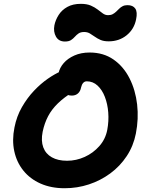

<svg xmlns="http://www.w3.org/2000/svg" viewBox="-20 -990 782 1020"><path d="M323.2 10Q251.4 10 195.6 -14.7Q139.8 -39.4 104.1 -83.8Q68.4 -128.2 55.8 -186.9Q43.2 -245.6 56.8 -312.8Q68.4 -372.2 96.6 -421.2Q124.8 -470.2 160.8 -508.1Q196.8 -546 234.3 -571.9Q271.8 -597.8 303.2 -611Q334.6 -624.2 352.6 -624.2Q374.6 -624.2 386.7 -617.8Q398.8 -611.4 407.6 -593.2Q422.2 -564.6 409 -541.5Q395.8 -518.4 368 -502.2Q320 -472.4 287.4 -440.8Q254.8 -409.2 235.5 -372.5Q216.2 -335.8 206.6 -290Q197 -242 209.9 -207.3Q222.8 -172.6 255.4 -154.3Q288 -136 336.2 -136Q384.8 -136 429.9 -156.4Q475 -176.8 507.7 -213.8Q540.4 -250.8 549.8 -300Q558.6 -346.6 555.1 -392.1Q551.6 -437.6 537.2 -475.1Q522.8 -512.6 498.3 -535.3Q473.8 -558 441 -558Q429.4 -558 421.8 -549.4Q414.2 -540.8 410.8 -525.6Q406.8 -504.4 393.8 -493.3Q380.8 -482.2 362 -482.2Q338.6 -482.2 319.5 -495.6Q300.4 -509 291.7 -535.5Q283 -562 290.8 -600.8Q297 -630.2 318.5 -654.9Q340 -679.6 375.3 -695.3Q410.6 -711 456.2 -711Q529.6 -711 583 -673.8Q636.4 -636.6 668.1 -574Q699.8 -511.4 708.5 -435.1Q717.2 -358.8 701.8 -280.4Q688.8 -214.4 653.2 -160.6Q617.6 -106.8 565.9 -68.8Q514.2 -30.8 452.4 -10.4Q390.6 10 323.2 10ZM324.8 -769.4Q292 -769.4 277.3 -795.5Q262.6 -821.6 269 -855.6Q274.8 -884 291.6 -910.5Q308.4 -937 337.8 -953.3Q367.2 -969.6 409.2 -969.6Q441.4 -969.6 462.5 -960.4Q483.6 -951.2 498.7 -939.5Q513.8 -927.8 526.4 -918.6Q539 -909.4 554.2 -909.4Q568.6 -909.4 578.6 -914.7Q588.6 -920 597 -928Q605.4 -936 613.4 -944Q621.4 -952 631.9 -957.3Q642.4 -962.6 657.2 -962.6Q686.4 -962.6 698.8 -944.3Q711.2 -926 703 -887Q692.6 -834.8 652.7 -802.6Q612.8 -770.4 557.4 -770.4Q531.2 -770.4 514.1 -777.9Q497 -785.4 483.4 -795.2Q469.8 -805 456.9 -812.5Q444 -820 427.2 -820Q408.6 -820 397.5 -812.4Q386.4 -804.8 377.6 -794.7Q368.8 -784.6 357.1 -777Q345.4 -769.4 324.8 -769.4Z"/></svg>

Font: Shantell Sans Light
Style: Italic
Weight: 300
Italic angle: -11°
Designer: Stephen Nixon, Anya Danilova, Shantell Martin
Foundry: Arrow Type
Version: Version 1.008;[ac192a2d6]